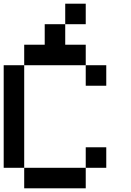

<svg xmlns="http://www.w3.org/2000/svg" viewBox="-20 -1020 707 1040"><path d="M111.1 -111.1H0V-666.7H111.1ZM333.3 -777.8H444.4V-666.7H111.1V-777.8H222.2V-888.9H333.3ZM444.4 -888.9H333.3V-1000H444.4ZM444.4 0H111.1V-111.1H444.4ZM555.6 -555.6H444.4V-666.7H555.6ZM555.6 -111.1H444.4V-222.2H555.6Z"/></svg>

Font: Pixeloid Sans
Style: Regular
Weight: 400
Designer: GGBotNet
Foundry: GGBotNet
Version: 0.5